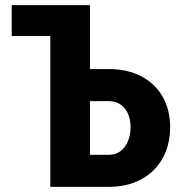

<svg xmlns="http://www.w3.org/2000/svg" viewBox="-20 -731 708 751"><path d="M25.9 -590.3V-710.9H239.7V-590.3ZM277.8 -460.9H405.3Q478.5 -460.9 532.5 -432.6Q586.4 -404.3 616 -353Q645.5 -301.8 645.5 -232.9Q645.5 -181.2 628.7 -138.4Q611.8 -95.7 580.3 -64.7Q548.8 -33.7 504.4 -16.8Q460 0 405.3 0H176.8V-710.9H332V-125.5H405.3Q433.1 -125.5 451.9 -140.1Q470.7 -154.8 480.7 -179.4Q490.7 -204.1 490.7 -233.9Q490.7 -263.2 480.7 -285.9Q470.7 -308.6 451.9 -322Q433.1 -335.4 405.3 -335.4H277.8Z"/></svg>

Font: Roboto Condensed ExtraBold
Style: Regular
Weight: 800
Designer: Christian Robertson
Foundry: Google
Version: Version 3.008; 2023